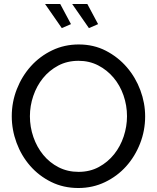

<svg xmlns="http://www.w3.org/2000/svg" viewBox="-20 -938 788 963"><path d="M373 5Q298 5 236.5 -25.5Q175 -56 131 -106.5Q87 -157 63 -222Q39 -287 39 -355Q39 -426 64.5 -491Q90 -556 135 -606Q180 -656 241.5 -685.5Q303 -715 375 -715Q450 -715 511 -683.5Q572 -652 616 -601Q660 -550 684 -485.5Q708 -421 708 -354Q708 -283 682.5 -218Q657 -153 612.5 -103.5Q568 -54 506.5 -24.5Q445 5 373 5ZM130 -355Q130 -301 147.5 -250.5Q165 -200 197 -161Q229 -122 274 -99Q319 -76 374 -76Q431 -76 476 -100.5Q521 -125 552.5 -164.5Q584 -204 600.5 -254Q617 -304 617 -355Q617 -409 599.5 -459.5Q582 -510 549.5 -548.5Q517 -587 472.5 -610Q428 -633 374 -633Q317 -633 272 -609Q227 -585 195.5 -546Q164 -507 147 -457Q130 -407 130 -355ZM342 -918H418L472 -817L426 -797ZM206 -918H282L336 -817L290 -797Z"/></svg>

Font: IngvarSans
Style: Regular
Weight: 500
Version: Version 3.000